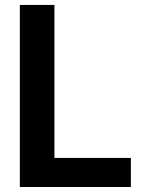

<svg xmlns="http://www.w3.org/2000/svg" viewBox="-20 -747 585 767"><path d="M502.8 -116.1V0H59.3V-727.3H197.4V-116.1Z"/></svg>

Font: Interface
Style: Bold
Weight: 700
Designer: Rasmus Andersson
Foundry: rsms
Version: Version 1.8